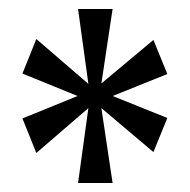

<svg xmlns="http://www.w3.org/2000/svg" viewBox="-20 -780 423 428"><path d="M154 -372 177 -539 61 -439 30 -516 153 -566 30 -616 61 -693 177 -593 154 -760H231L206 -594L322 -691L353 -615L231 -566L353 -517L322 -441L206 -539L231 -372Z"/></svg>

Font: Noto Serif Lao ExtraCondensed Medium
Style: Regular
Weight: 500
Width: 2
Designer: Monotype Design Team
Foundry: Monotype Imaging Inc.
Version: Version 2.003; ttfautohint (v1.8.4.7-5d5b)